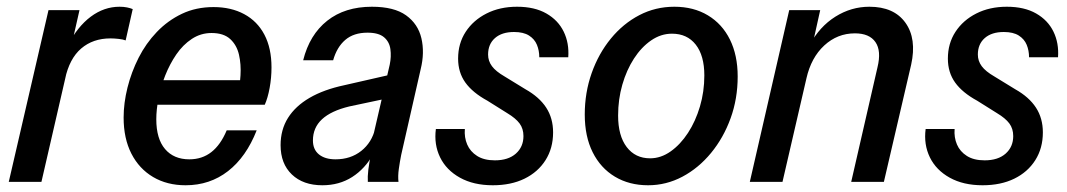

<svg xmlns="http://www.w3.org/2000/svg" viewBox="-20 -540 3169 570"><path d="M6 0 124 -510H216L189 -391H193L103 0ZM173 -305 181 -405Q210 -461 249.5 -490.5Q289 -520 335 -520Q347 -520 357 -518Q367 -516 374 -513L353 -420Q346 -423 332.5 -424.5Q319 -426 308 -426Q256 -426 221 -396Q186 -366 173 -305Z M531 10Q476 10 434.5 -14.5Q393 -39 370 -84Q347 -129 347 -191Q347 -234 358.5 -280Q370 -326 391.5 -368.5Q413 -411 445.5 -445Q478 -479 520 -499Q562 -519 614 -519Q666 -519 705 -498Q744 -477 765 -437Q786 -397 786 -340Q786 -309 780.5 -279Q775 -249 766 -229H415L430 -302H719L685 -255Q692 -284 694 -316.5Q696 -349 689.5 -377.5Q683 -406 663.5 -424Q644 -442 608 -442Q576 -442 549.5 -424.5Q523 -407 503.5 -378.5Q484 -350 470.5 -316Q457 -282 450.5 -248Q444 -214 444 -186Q444 -128 470 -97.5Q496 -67 542 -67Q580 -67 607.5 -88.5Q635 -110 653 -153H742Q711 -74 657 -32Q603 10 531 10Z M1072 0Q1071 -15 1073.5 -36.5Q1076 -58 1082 -84L1076 -85L1137 -348Q1142 -372 1139 -394Q1136 -416 1120 -429.5Q1104 -443 1071 -443Q1030 -443 1005 -421.5Q980 -400 969 -361H880Q899 -437 951.5 -478.5Q1004 -520 1084 -520Q1150 -520 1185.5 -494.5Q1221 -469 1231 -426.5Q1241 -384 1229 -335L1171 -80Q1167 -60 1164 -38.5Q1161 -17 1163 0ZM937 10Q880 10 846.5 -22Q813 -54 813 -109Q813 -155 835 -190Q857 -225 899 -249.5Q941 -274 1002 -287L1151 -321L1135 -249L1017 -224Q963 -211 936 -186Q909 -161 909 -123Q909 -96 927 -81.5Q945 -67 976 -67Q1021 -67 1052.5 -92Q1084 -117 1094 -159L1089 -84Q1064 -39 1025.5 -14.5Q987 10 937 10Z M1443 10Q1386 10 1345.5 -12.5Q1305 -35 1286.5 -73Q1268 -111 1274 -157H1360Q1358 -132 1367 -111Q1376 -90 1396.5 -77Q1417 -64 1449 -64Q1489 -64 1511.5 -84Q1534 -104 1534 -136Q1534 -158 1522.5 -173.5Q1511 -189 1486 -204L1427 -241Q1383 -265 1361.5 -295Q1340 -325 1340 -366Q1340 -411 1362.5 -445.5Q1385 -480 1424.5 -500Q1464 -520 1515 -520Q1567 -520 1602 -500Q1637 -480 1653.5 -446Q1670 -412 1667 -370H1581Q1581 -390 1574 -407Q1567 -424 1550.5 -434.5Q1534 -445 1506 -445Q1470 -445 1449.5 -427Q1429 -409 1429 -378Q1429 -359 1440.5 -343.5Q1452 -328 1478 -313L1540 -275Q1581 -252 1601.5 -220.5Q1622 -189 1622 -147Q1622 -100 1599.5 -64.5Q1577 -29 1537 -9.5Q1497 10 1443 10Z M1904 10Q1848 10 1805.5 -15.5Q1763 -41 1739.5 -88Q1716 -135 1716 -200Q1716 -265 1736.5 -323Q1757 -381 1793.5 -425.5Q1830 -470 1878 -495Q1926 -520 1982 -520Q2039 -520 2081.5 -494.5Q2124 -469 2147 -422.5Q2170 -376 2170 -313Q2170 -247 2149 -189Q2128 -131 2091 -86Q2054 -41 2006 -15.5Q1958 10 1904 10ZM1910 -70Q1942 -70 1971 -90.5Q2000 -111 2022.5 -145.5Q2045 -180 2058 -224Q2071 -268 2071 -316Q2071 -375 2045.5 -407.5Q2020 -440 1975 -440Q1942 -440 1913 -420Q1884 -400 1862 -366Q1840 -332 1827.5 -288.5Q1815 -245 1815 -197Q1815 -137 1840.5 -103.5Q1866 -70 1910 -70Z M2206 0 2323 -510H2415L2391 -402H2396L2303 0ZM2507 0 2585 -340Q2597 -389 2579 -415Q2561 -441 2518 -441Q2466 -441 2427 -405Q2388 -369 2374 -307L2384 -407Q2413 -461 2460 -490.5Q2507 -520 2561 -520Q2634 -520 2668 -472.5Q2702 -425 2685 -348L2604 0Z M2897 10Q2840 10 2799.5 -12.5Q2759 -35 2740.5 -73Q2722 -111 2728 -157H2814Q2812 -132 2821 -111Q2830 -90 2850.5 -77Q2871 -64 2903 -64Q2943 -64 2965.5 -84Q2988 -104 2988 -136Q2988 -158 2976.5 -173.5Q2965 -189 2940 -204L2881 -241Q2837 -265 2815.5 -295Q2794 -325 2794 -366Q2794 -411 2816.5 -445.5Q2839 -480 2878.5 -500Q2918 -520 2969 -520Q3021 -520 3056 -500Q3091 -480 3107.5 -446Q3124 -412 3121 -370H3035Q3035 -390 3028 -407Q3021 -424 3004.5 -434.5Q2988 -445 2960 -445Q2924 -445 2903.5 -427Q2883 -409 2883 -378Q2883 -359 2894.5 -343.5Q2906 -328 2932 -313L2994 -275Q3035 -252 3055.5 -220.5Q3076 -189 3076 -147Q3076 -100 3053.5 -64.5Q3031 -29 2991 -9.5Q2951 10 2897 10Z"/></svg>

Font: Instrument Sans SemiCondensed Medium
Style: Italic
Weight: 500
Width: 4
Italic angle: -13°
Designer: Rodrigo Fuenzalida
Foundry: fragTYPE
Version: Version 1.000;gftools[0.9.28]